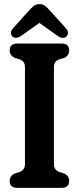

<svg xmlns="http://www.w3.org/2000/svg" viewBox="-20 -911 383 931"><path d="M241.5 -114.5Q241.5 -87.5 267.5 -77L290.5 -70Q315.5 -59 315.5 -33.5Q315.5 0 278 0H65Q27 0 27 -33.5Q27 -59 52.5 -70L75 -77Q101 -87.5 101 -114.5V-586Q101 -613 77 -622.5L52.5 -630Q27 -641 27 -666.5Q27 -700 65 -700H278Q315.5 -700 315.5 -666.5Q315.5 -641 290.5 -630L265.5 -622.5Q241.5 -613 241.5 -586ZM84 -738Q56.5 -719.5 40 -734Q34 -739.5 33 -750.8Q32 -762 43 -773.5L118.5 -857.5Q132 -872.5 143 -881.8Q154 -891 171 -891Q188 -891 199.2 -882Q210.5 -873 224 -857.5L300 -773.5Q310.5 -762 309.5 -750.8Q308.5 -739.5 302 -734Q285.5 -719 258 -738L171 -800Z"/></svg>

Font: Fraunces 144pt S100 SemiBold
Style: Regular
Weight: 600
Version: Version 1.000; ttfautohint (v1.8.3)